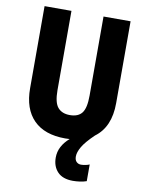

<svg xmlns="http://www.w3.org/2000/svg" viewBox="-101 -785 835 1097"><g transform="rotate(10 316.0 -236.5)"><path d="M392 101Q392 121 402.5 131.5Q413 142 429 142Q441 142 455.5 139Q470 136 478 132V229Q461 235 440 238Q419 241 399 241Q340 241 310 209.5Q280 178 280 127Q280 93 295.5 63.5Q311 34 340 9Q327 10 314 10Q194 10 130.5 -54Q67 -118 67 -238V-714H223V-254Q223 -182 247 -154Q271 -126 317 -126Q365 -126 387 -154.5Q409 -183 409 -255V-714H566V-239Q566 -100 479 -36Q430 11 411 43.5Q392 76 392 101Z"/></g></svg>

Font: Noto Sans Telugu Condensed ExtraBold
Style: Regular
Weight: 800
Width: 3
Designer: Jelle Bosma - Monotype Design Team
Foundry: Monotype Imaging Inc.
Version: Version 2.005; ttfautohint (v1.8.4.7-5d5b)